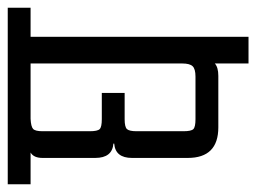

<svg xmlns="http://www.w3.org/2000/svg" viewBox="-123 -559 662 496"><g transform="rotate(-90 208.0 -311.0)"><path d="M436 -622V-563H361V0H292V-87Q282 -78 260 -78H127Q48 -78 48 -157V-301Q48 -344 85 -347V-349Q48 -352 48 -396V-532Q48 -555 62 -563H-20V-622ZM292 -171V-563H149Q129 -562 123 -556.5Q117 -551 117 -532V-410Q117 -390 122.5 -384.5Q128 -379 148 -379H216V-320H148Q128 -320 122.5 -314Q117 -308 117 -289V-168Q117 -148 122.5 -142.5Q128 -137 148 -137H258Q278 -137 285 -144.5Q292 -152 292 -171Z"/></g></svg>

Font: Teko Light
Style: Regular
Weight: 300
Designer: Manushi Parikh, Jonny Pinhorn
Foundry: Indian Type Foundry
Version: Version 1.105;PS 1.0;hotconv 1.0.78;makeotf.lib2.5.61930; tt